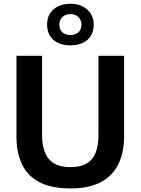

<svg xmlns="http://www.w3.org/2000/svg" viewBox="-20 -1018 769 1050"><path d="M365.5 12.5Q259.5 12.5 194.5 -22.2Q129.5 -57 99.8 -120.8Q70 -184.5 70 -271Q70 -291 70 -323.5Q70 -356 70 -395.5Q70 -435 70 -474.5Q70 -543 70 -598.5Q70 -654 70 -713H210Q210 -654 210 -598.5Q210 -543 210 -474.5V-280Q210 -224.5 225.5 -185Q241 -145.5 275.2 -124.8Q309.5 -104 365 -104Q421.5 -104 455.2 -124.8Q489 -145.5 503.8 -185Q518.5 -224.5 518.5 -280.5V-474.5Q518.5 -543 518.5 -598.5Q518.5 -654 518.5 -713H658.5Q658.5 -654 658.5 -598.5Q658.5 -543 658.5 -474.5Q658.5 -435 658.5 -395.2Q658.5 -355.5 658.5 -322.5Q658.5 -289.5 658.5 -270.5Q658.5 -184.5 627.5 -120.8Q596.5 -57 532 -22.2Q467.5 12.5 365.5 12.5ZM364.5 -770Q326.5 -770 298.2 -783Q270 -796 253.8 -821.5Q237.5 -847 237.5 -884.5Q237.5 -936 272.8 -966.8Q308 -997.5 365.5 -997.5Q403.5 -997.5 432 -983Q460.5 -968.5 476.5 -943Q492.5 -917.5 492.5 -884.5Q492.5 -846.5 476.2 -821.2Q460 -796 431.5 -783Q403 -770 364.5 -770ZM364.5 -826.5Q392 -826.5 408.8 -841.2Q425.5 -856 425.5 -884Q425.5 -908.5 408.8 -924.8Q392 -941 365.5 -941Q338.5 -941 321.5 -925Q304.5 -909 304.5 -884Q304.5 -856 321.2 -841.2Q338 -826.5 364.5 -826.5Z"/></svg>

Font: Commissioner Thin SemiBold
Style: Regular
Weight: 600
Version: Version 1.000